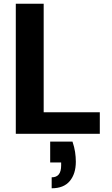

<svg xmlns="http://www.w3.org/2000/svg" viewBox="-20 -720 604 1033"><path d="M65 0V-700H215V-116H517V0ZM258 293V234Q284 234 296.5 218Q309 202 309 170V154H250V42H370Q380 71 384 98Q388 125 388 150Q388 215 355.5 254Q323 293 258 293Z"/></svg>

Font: DM Sans 24pt Black
Style: Regular
Weight: 900
Designer: Colophon Foundry, Jonny Pinhorn
Foundry: Colophon Foundry
Version: Version 4.004;gftools[0.9.30]